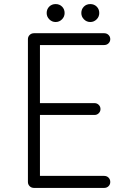

<svg xmlns="http://www.w3.org/2000/svg" viewBox="-20 -922 596 942"><path d="M521 -29Q521 -17 512.5 -8.5Q504 0 491 0H147Q134 0 125.5 -8.5Q117 -17 117 -29V-31V-33V-730Q117 -742 125.5 -750.5Q134 -759 147 -759H491Q504 -759 512.5 -750.5Q521 -742 521 -730Q521 -718 512.5 -709.5Q504 -701 491 -701H176V-416H444Q456 -416 464.5 -407.5Q473 -399 473 -387Q473 -375 464.5 -366.5Q456 -358 444 -358H176V-59H491Q504 -59 512.5 -50.5Q521 -42 521 -29ZM467 -858Q467 -840 454 -827Q441 -814 423 -814Q405 -814 392 -827Q379 -840 379 -858Q379 -877 391.5 -889.5Q404 -902 423 -902Q442 -902 454.5 -889.5Q467 -877 467 -858ZM297 -858Q297 -840 284 -827Q271 -814 253 -814Q235 -814 222 -827Q209 -840 209 -858Q209 -877 221.5 -889.5Q234 -902 253 -902Q272 -902 284.5 -889.5Q297 -877 297 -858Z"/></svg>

Font: Hanken Light
Style: Light
Weight: 300
Designer: Alfredo Marco Pradil
Foundry: Hanken Design Co.
Version: Version 2.06 2014